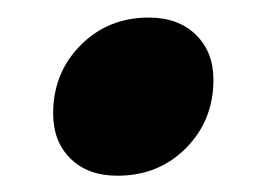

<svg xmlns="http://www.w3.org/2000/svg" viewBox="-20 -374 308 224"><path d="M153.5 -353.5Q188 -353.5 208.5 -333.5Q229 -313.5 229 -281Q229 -233.5 197 -201.2Q165 -169 117 -169Q82.5 -169 62.2 -189Q42 -209 42 -241.5Q42 -289 74 -321.2Q106 -353.5 153.5 -353.5Z"/></svg>

Font: Newsreader Display
Style: Bold Italic
Weight: 700
Italic angle: -17°
Designer: Hugues Gentile
Foundry: Production Type
Version: Version 1.001